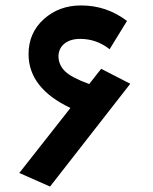

<svg xmlns="http://www.w3.org/2000/svg" viewBox="-20 -669 561 706"><path d="M352 -416 459 -361 164 17 51 -33 239 -272Q85 -345 85 -470Q85 -548 141 -598.5Q197 -649 278 -649Q372 -649 447 -592L383 -488Q335 -526 275 -526Q239 -526 217.5 -509Q196 -492 195 -463Q195 -431 218.5 -407.5Q242 -384 308 -360Z"/></svg>

Font: FiraGO SemiBold
Style: Regular
Weight: 600
Designer: bBox Type
Foundry: bBox Type GmbH
Version: Version 1.001;PS 001.001;hotconv 1.0.88;makeotf.lib2.5.64775